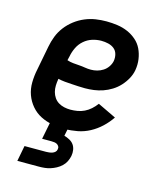

<svg xmlns="http://www.w3.org/2000/svg" viewBox="-114 -625 777 927"><g transform="rotate(15 275.0 -161.0)"><path d="M244 12Q211 12 179.5 6.5Q148 1 120.5 -13Q93 -27 73 -50.5Q53 -74 42.5 -103Q32 -132 32.5 -165Q33 -198 40 -231L63 -351Q68 -378 78 -404Q88 -430 105.5 -453Q123 -476 146.5 -494Q170 -512 196.5 -523Q223 -534 249.5 -538Q276 -542 303 -542Q331 -542 358.5 -538Q386 -534 410 -523.5Q434 -513 453.5 -496Q473 -479 484 -456Q495 -433 499 -406Q503 -379 498 -350Q494 -328 482.5 -307Q471 -286 454.5 -268Q438 -250 417 -237Q396 -224 374 -216.5Q352 -209 329.5 -206Q307 -203 285 -203Q268 -203 251.5 -204Q235 -205 217.5 -206Q200 -207 183.5 -208.5Q167 -210 150 -214V-213Q147 -196 146.5 -179.5Q146 -163 150 -148Q154 -133 162.5 -120.5Q171 -108 184 -100Q197 -92 212.5 -88.5Q228 -85 244 -85Q261 -85 279 -88Q297 -91 313.5 -99Q330 -107 344 -119.5Q358 -132 370 -148L462 -104Q444 -77 419.5 -54Q395 -31 366 -15.5Q337 0 305.5 6Q274 12 244 12ZM290 -297Q305 -297 320.5 -301Q336 -305 350 -314Q364 -323 373.5 -337Q383 -351 386 -366Q389 -384 384.5 -400.5Q380 -417 367.5 -427Q355 -437 338 -441Q321 -445 303 -445Q281 -445 258.5 -438Q236 -431 217.5 -415Q199 -399 188.5 -377Q178 -355 174 -333L169 -312Q184 -307 199 -305.5Q214 -304 229.5 -303Q245 -302 259.5 -299.5Q274 -297 290 -297ZM61 220 76 142H184Q191 142 199 141Q207 140 214.5 137.5Q222 135 228 129.5Q234 124 235 116Q237 108 233.5 101.5Q230 95 224 91.5Q218 88 210.5 87Q203 86 195 86H149L166 0H258L249 44Q263 48 276 55Q289 62 297 73Q305 84 307.5 99Q310 114 307 130Q304 144 297.5 157.5Q291 171 279.5 182Q268 193 254 200.5Q240 208 226 212.5Q212 217 197.5 218.5Q183 220 169 220Z"/></g></svg>

Font: Lode
Style: Bold Italic
Weight: 700
Italic angle: -11°
Monospace: yes
Designer: Belleve Invis
Foundry: Belleve Invis
Version: Version 29.2.0; ttfautohint (v1.8.3)